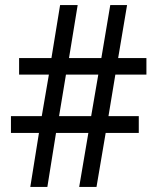

<svg xmlns="http://www.w3.org/2000/svg" viewBox="-20 -734 618 754"><path d="M433 -441H555V-506H444L479 -714H413L378 -506H251L285 -714H216L182 -506H55V-441H172L144 -278H23V-212H133L99 0H166L200 -212H327L291 0H359L395 -212H525V-278H406ZM212 -278 239 -441H366L338 -278Z"/></svg>

Font: Noto Sans Myanmar UI SemiCondensed
Style: Regular
Weight: 400
Width: 4
Designer: Monotype Design Team
Foundry: Monotype Imaging Inc.
Version: Version 2.103